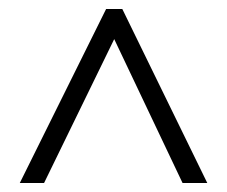

<svg xmlns="http://www.w3.org/2000/svg" viewBox="-20 -735 504 427"><path d="M24 -328 216 -715H252L441 -328H386L234 -648L78 -328Z"/></svg>

Font: Noto Sans Ethiopic Condensed Light
Style: Regular
Weight: 300
Width: 3
Designer: Monotype Design Team
Foundry: Monotype Imaging Inc.
Version: Version 2.102; ttfautohint (v1.8.4.7-5d5b)